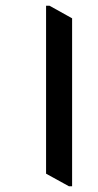

<svg xmlns="http://www.w3.org/2000/svg" viewBox="-20 -644 341 671"><path d="M221 7 141 -37V-624H153L232 -580V7Z"/></svg>

Font: Noto Serif Devanagari ExtraCondensed SemiBold
Style: Regular
Weight: 600
Width: 2
Designer: Universal Thirst, Indian Type Foundry and the Monotype Design Team
Foundry: Monotype Imaging Inc.
Version: Version 2.004; ttfautohint (v1.8.4.7-5d5b)